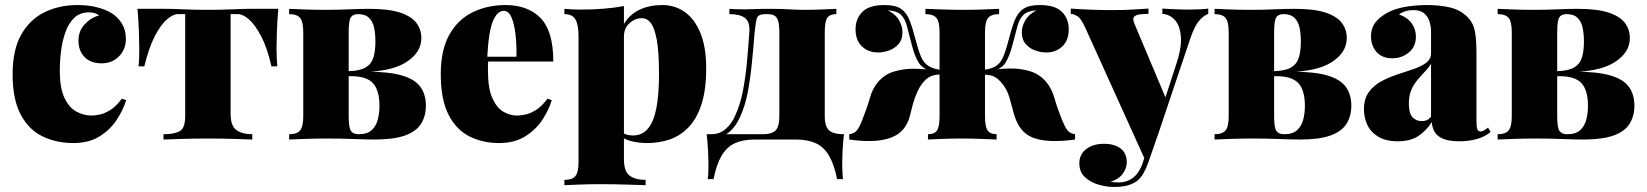

<svg xmlns="http://www.w3.org/2000/svg" viewBox="-20 -553 6526 761"><path d="M287 -533Q331 -533 365 -524Q399 -515 419 -503Q446 -487 462.5 -460.5Q479 -434 479 -399Q479 -358 452 -330Q425 -302 383 -302Q339 -302 315 -327Q291 -352 291 -392Q291 -430 315.5 -456.5Q340 -483 373 -492Q366 -497 356.5 -500.5Q347 -504 333 -504Q297 -504 274.5 -482.5Q252 -461 239.5 -426Q227 -391 222 -351Q217 -311 217 -273Q217 -203 236 -164Q255 -125 284 -110Q313 -95 342 -95Q356 -95 375.5 -99Q395 -103 418 -117.5Q441 -132 463 -162L480 -156Q468 -116 441.5 -76.5Q415 -37 373 -11.5Q331 14 271 14Q204 14 149.5 -12Q95 -38 62.5 -98Q30 -158 30 -259Q30 -355 64 -415.5Q98 -476 156.5 -504.5Q215 -533 287 -533Z M1083 -518Q1079 -471 1077.5 -428Q1076 -385 1076 -362Q1076 -341 1077 -322Q1078 -303 1079 -290H1056Q1039 -364 1015 -409.5Q991 -455 967 -476Q943 -497 923 -497H894V-103Q894 -54 917 -37.5Q940 -21 980 -21V0Q953 -1 905.5 -2.5Q858 -4 805 -4Q752 -4 703.5 -2.5Q655 -1 628 0V-21Q669 -21 691.5 -32.5Q714 -44 714 -93V-497H685Q666 -497 641.5 -476Q617 -455 593.5 -409.5Q570 -364 552 -290H529Q531 -303 531.5 -322Q532 -341 532 -362Q532 -385 530.5 -428Q529 -471 525 -518H638Q662 -518 708 -516Q754 -514 803 -514Q853 -514 899.5 -516Q946 -518 970 -518Z M1443 -518Q1521 -518 1566 -503Q1611 -488 1630.5 -462Q1650 -436 1650 -402Q1650 -344 1587.5 -305Q1525 -266 1391 -267Q1391 -267 1384 -268Q1377 -269 1369.5 -270Q1362 -271 1362 -271Q1406 -272 1429 -285.5Q1452 -299 1460 -325Q1468 -351 1468 -388Q1468 -418 1463 -442.5Q1458 -467 1443 -482Q1428 -497 1399 -497Q1378 -497 1370 -483.5Q1362 -470 1362 -425V-93Q1362 -47 1371 -34Q1380 -21 1402 -21Q1436 -21 1453.5 -37.5Q1471 -54 1477.5 -79.5Q1484 -105 1484 -133Q1484 -195 1458.5 -223Q1433 -251 1372 -251H1280Q1280 -251 1280 -261Q1280 -271 1280 -271H1409L1432 -269Q1521 -269 1572.5 -254Q1624 -239 1646 -209Q1668 -179 1668 -134Q1668 -93 1649 -62.5Q1630 -32 1585.5 -16Q1541 0 1465 0Q1433 0 1381.5 -2Q1330 -4 1276 -4Q1234 -4 1191 -2.5Q1148 -1 1126 0V-21Q1157 -21 1169.5 -36Q1182 -51 1182 -93V-425Q1182 -467 1169.5 -482Q1157 -497 1126 -497V-518Q1146 -517 1186.5 -515.5Q1227 -514 1266 -514Q1317 -514 1363.5 -516Q1410 -518 1443 -518Z M1984 -533Q2072 -533 2122.5 -481.5Q2173 -430 2173 -309H1860L1858 -328H2027Q2028 -377 2023 -418.5Q2018 -460 2007 -485Q1996 -510 1977 -510Q1950 -510 1933 -467.5Q1916 -425 1911 -322L1915 -314Q1914 -304 1914 -294Q1914 -284 1914 -273Q1914 -203 1931.5 -164Q1949 -125 1975.5 -110Q2002 -95 2029 -95Q2043 -95 2062.5 -99Q2082 -103 2105 -117.5Q2128 -132 2150 -162L2167 -156Q2155 -116 2128.5 -76.5Q2102 -37 2060 -11.5Q2018 14 1958 14Q1894 14 1841.5 -12Q1789 -38 1758 -98Q1727 -158 1727 -259Q1727 -355 1761 -415.5Q1795 -476 1853.5 -504.5Q1912 -533 1984 -533Z M2453 -529V78Q2453 127 2476 143.5Q2499 160 2539 160V181Q2511 180 2461 178.5Q2411 177 2355 177Q2315 177 2276 178.5Q2237 180 2217 181V160Q2248 160 2260.5 145Q2273 130 2273 88V-409Q2273 -454 2261 -475.5Q2249 -497 2217 -497V-518Q2249 -515 2279 -515Q2329 -515 2372.5 -518.5Q2416 -522 2453 -529ZM2605 -533Q2655 -533 2694 -505.5Q2733 -478 2756 -422.5Q2779 -367 2779 -282Q2779 -197 2760.5 -140Q2742 -83 2709.5 -49Q2677 -15 2635 -0.5Q2593 14 2546 14Q2512 14 2481.5 6.5Q2451 -1 2431 -22L2441 -35Q2449 -24 2462 -20Q2475 -16 2488 -16Q2525 -16 2548 -43Q2571 -70 2581.5 -124Q2592 -178 2592 -259Q2592 -348 2583 -396Q2574 -444 2559 -462.5Q2544 -481 2525 -481Q2497 -481 2475 -461Q2453 -441 2453 -409V-458Q2476 -496 2515 -514.5Q2554 -533 2605 -533Z M3295 -518V-497Q3269 -497 3259 -482.5Q3249 -468 3249 -426V-93Q3249 -51 3266.5 -36Q3284 -21 3325 -21Q3321 14 3319.5 46Q3318 78 3318 95Q3318 113 3319 129.5Q3320 146 3321 157H3298Q3286 98 3265.5 63.5Q3245 29 3213 14.5Q3181 0 3135 0Q3114 0 3093.5 0Q3073 0 3053 0Q3033 0 3012.5 0Q2992 0 2971 0Q2925 0 2893 14.5Q2861 29 2840.5 63.5Q2820 98 2808 157H2785Q2787 146 2787.5 129.5Q2788 113 2788 95Q2788 78 2786.5 46Q2785 14 2781 -21H3003Q3039 -21 3054 -36Q3069 -51 3069 -93V-425Q3069 -467 3059 -482Q3049 -497 3023 -497H3014Q2985 -497 2980 -481Q2975 -465 2971 -425Q2966 -362 2960 -302Q2954 -242 2944 -188.5Q2934 -135 2914 -91Q2894 -46 2863.5 -24.5Q2833 -3 2795 -3L2800 -21Q2833 -21 2857 -42.5Q2881 -64 2894 -95Q2914 -138 2924.5 -192.5Q2935 -247 2940.5 -306.5Q2946 -366 2950 -425Q2953 -467 2932.5 -482Q2912 -497 2871 -497V-518Q2879 -517 2896.5 -516.5Q2914 -516 2936 -516Q2954 -516 2974 -517Q2994 -518 3031 -518Q3078 -518 3109 -516Q3140 -514 3168 -514Q3201 -514 3238.5 -515.5Q3276 -517 3295 -518Z M4101 -533Q4162 -533 4189 -506Q4216 -479 4216 -437Q4216 -393 4190.5 -369Q4165 -345 4127 -345Q4107 -345 4084.5 -352.5Q4062 -360 4046 -378Q4030 -396 4030 -425Q4030 -448 4043.5 -472Q4057 -496 4088 -512Q4054 -510 4037.5 -495Q4021 -480 4013 -450.5Q4005 -421 3993 -375Q3980 -326 3964 -302.5Q3948 -279 3909 -268L3910 -275Q3946 -281 3986 -281.5Q4026 -282 4063 -270.5Q4100 -259 4126 -229Q4149 -202 4159.5 -164Q4170 -126 4190 -76Q4201 -50 4210.5 -37Q4220 -24 4241 -21V0Q4220 3 4200 4.5Q4180 6 4161 6Q4088 6 4051 -19.5Q4014 -45 3998 -104Q3992 -127 3981.5 -164.5Q3971 -202 3946 -229Q3928 -249 3907.5 -254Q3887 -259 3860 -256V-274Q3902 -277 3923 -288.5Q3944 -300 3955 -325Q3966 -350 3977 -392Q3989 -439 4001 -470.5Q4013 -502 4035.5 -517.5Q4058 -533 4101 -533ZM3486 -533Q3530 -533 3552 -517.5Q3574 -502 3586 -470.5Q3598 -439 3610 -392Q3620 -353 3630.5 -328Q3641 -303 3662.5 -290Q3684 -277 3727 -274V-256Q3705 -260 3682 -255Q3659 -250 3641 -229Q3626 -212 3615.5 -188Q3605 -164 3598.5 -141Q3592 -118 3589 -104Q3576 -44 3535 -19Q3494 6 3425 6Q3407 6 3387 4.5Q3367 3 3346 0V-21Q3367 -24 3377 -37Q3387 -50 3397 -76Q3418 -129 3428 -165.5Q3438 -202 3461 -229Q3487 -259 3525 -270Q3563 -281 3603.5 -280.5Q3644 -280 3677 -275L3678 -268Q3638 -279 3622 -303.5Q3606 -328 3594 -375Q3582 -422 3574 -451.5Q3566 -481 3550 -495.5Q3534 -510 3499 -512Q3531 -496 3544 -472Q3557 -448 3557 -425Q3557 -396 3541 -378Q3525 -360 3502.5 -352.5Q3480 -345 3460 -345Q3422 -345 3396.5 -369Q3371 -393 3371 -437Q3371 -479 3398 -506Q3425 -533 3486 -533ZM3940 -518V-497Q3909 -497 3896.5 -482Q3884 -467 3884 -425V-93Q3884 -51 3894.5 -36Q3905 -21 3930 -21V0Q3910 -1 3869.5 -2.5Q3829 -4 3791 -4Q3754 -4 3715.5 -2.5Q3677 -1 3658 0V-21Q3684 -21 3694 -36Q3704 -51 3704 -93V-425Q3704 -467 3691.5 -482Q3679 -497 3648 -497V-518Q3670 -517 3714.5 -515.5Q3759 -514 3799 -514Q3840 -514 3880 -515.5Q3920 -517 3940 -518Z M4769 -519V-498Q4750 -491 4732.5 -470.5Q4715 -450 4698 -401L4573 -29L4522 88L4282 -442Q4265 -480 4250 -489Q4235 -498 4224 -498V-519Q4264 -516 4307 -514.5Q4350 -513 4387 -513Q4434 -513 4468 -515Q4502 -517 4532 -519V-498Q4514 -498 4498 -496Q4482 -494 4475 -486.5Q4468 -479 4476 -460L4604 -156L4593 -148L4641 -295Q4664 -363 4660.5 -407Q4657 -451 4637 -473.5Q4617 -496 4587 -498V-519Q4601 -518 4621 -517Q4641 -516 4660.5 -515.5Q4680 -515 4692 -515Q4710 -515 4734 -516Q4758 -517 4769 -519ZM4573 -29 4531 92Q4522 117 4511.5 135Q4501 153 4487 164Q4474 174 4452.5 181Q4431 188 4394 188Q4366 188 4334.5 179Q4303 170 4280.5 149.5Q4258 129 4258 94Q4258 59 4285 38Q4312 17 4356 17Q4397 17 4421.5 35.5Q4446 54 4446 91Q4446 113 4430.5 135Q4415 157 4381 168Q4389 169 4399 169.5Q4409 170 4415 170Q4447 170 4472 150.5Q4497 131 4510 90L4545 -19Z M5111 -518Q5189 -518 5234 -503Q5279 -488 5298.5 -462Q5318 -436 5318 -402Q5318 -344 5255.5 -305Q5193 -266 5059 -267Q5059 -267 5052 -268Q5045 -269 5037.5 -270Q5030 -271 5030 -271Q5074 -272 5097 -285.5Q5120 -299 5128 -325Q5136 -351 5136 -388Q5136 -418 5131 -442.5Q5126 -467 5111 -482Q5096 -497 5067 -497Q5046 -497 5038 -483.5Q5030 -470 5030 -425V-93Q5030 -47 5039 -34Q5048 -21 5070 -21Q5104 -21 5121.5 -37.5Q5139 -54 5145.5 -79.5Q5152 -105 5152 -133Q5152 -195 5126.5 -223Q5101 -251 5040 -251H4948Q4948 -251 4948 -261Q4948 -271 4948 -271H5077L5100 -269Q5189 -269 5240.5 -254Q5292 -239 5314 -209Q5336 -179 5336 -134Q5336 -93 5317 -62.5Q5298 -32 5253.5 -16Q5209 0 5133 0Q5101 0 5049.5 -2Q4998 -4 4944 -4Q4902 -4 4859 -2.5Q4816 -1 4794 0V-21Q4825 -21 4837.5 -36Q4850 -51 4850 -93V-425Q4850 -467 4837.5 -482Q4825 -497 4794 -497V-518Q4814 -517 4854.5 -515.5Q4895 -514 4934 -514Q4985 -514 5031.5 -516Q5078 -518 5111 -518Z M5520 7Q5473 7 5443 -11Q5413 -29 5399.5 -58Q5386 -87 5386 -119Q5386 -161 5405 -187.5Q5424 -214 5454.5 -230.5Q5485 -247 5519 -258Q5553 -269 5583.5 -279.5Q5614 -290 5633 -304.5Q5652 -319 5652 -342V-431Q5652 -447 5646.5 -466Q5641 -485 5626 -499Q5611 -513 5581 -513Q5565 -513 5550.5 -508.5Q5536 -504 5525 -496Q5560 -483 5576 -459.5Q5592 -436 5592 -408Q5592 -368 5564 -345Q5536 -322 5498 -322Q5458 -322 5436 -347Q5414 -372 5414 -409Q5414 -440 5429.5 -461.5Q5445 -483 5476 -501Q5506 -518 5548 -525.5Q5590 -533 5636 -533Q5685 -533 5727 -523.5Q5769 -514 5799 -483Q5820 -461 5826 -428Q5832 -395 5832 -343V-75Q5832 -50 5835.5 -41Q5839 -32 5848 -32Q5856 -32 5863.5 -37Q5871 -42 5878 -47L5888 -30Q5866 -11 5833.5 -2Q5801 7 5765 7Q5722 7 5698.5 -3.5Q5675 -14 5665.5 -31.5Q5656 -49 5655 -69Q5634 -36 5602.5 -14.5Q5571 7 5520 7ZM5615 -73Q5626 -73 5634.5 -76.5Q5643 -80 5652 -90V-301Q5645 -288 5633.5 -275.5Q5622 -263 5610 -250Q5598 -237 5587.5 -222Q5577 -207 5570.5 -187.5Q5564 -168 5564 -142Q5564 -104 5578.5 -88.5Q5593 -73 5615 -73Z M6233 -518Q6311 -518 6356 -503Q6401 -488 6420.5 -462Q6440 -436 6440 -402Q6440 -344 6377.5 -305Q6315 -266 6181 -267Q6181 -267 6174 -268Q6167 -269 6159.5 -270Q6152 -271 6152 -271Q6196 -272 6219 -285.5Q6242 -299 6250 -325Q6258 -351 6258 -388Q6258 -418 6253 -442.5Q6248 -467 6233 -482Q6218 -497 6189 -497Q6168 -497 6160 -483.5Q6152 -470 6152 -425V-93Q6152 -47 6161 -34Q6170 -21 6192 -21Q6226 -21 6243.5 -37.5Q6261 -54 6267.5 -79.5Q6274 -105 6274 -133Q6274 -195 6248.5 -223Q6223 -251 6162 -251H6070Q6070 -251 6070 -261Q6070 -271 6070 -271H6199L6222 -269Q6311 -269 6362.5 -254Q6414 -239 6436 -209Q6458 -179 6458 -134Q6458 -93 6439 -62.5Q6420 -32 6375.5 -16Q6331 0 6255 0Q6223 0 6171.5 -2Q6120 -4 6066 -4Q6024 -4 5981 -2.5Q5938 -1 5916 0V-21Q5947 -21 5959.5 -36Q5972 -51 5972 -93V-425Q5972 -467 5959.5 -482Q5947 -497 5916 -497V-518Q5936 -517 5976.5 -515.5Q6017 -514 6056 -514Q6107 -514 6153.5 -516Q6200 -518 6233 -518Z"/></svg>

Font: Playfair Display Black
Style: Regular
Weight: 900
Designer: Claus Eggers Sørensen
Foundry: Claus Eggers Sørensen
Version: Version 1.203